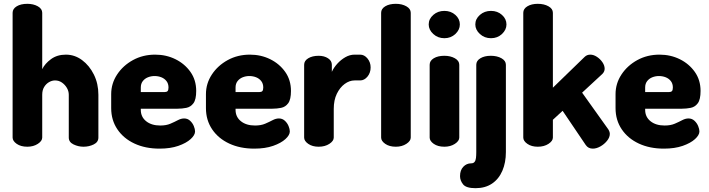

<svg xmlns="http://www.w3.org/2000/svg" viewBox="-20 -768 3711 1005"><path d="M123 0Q89 0 67.5 -15Q46 -30 46 -48V-701Q46 -722 67.5 -735Q89 -748 123 -748Q155 -748 178 -735Q201 -722 201 -701V-406Q215 -435 247 -458.5Q279 -482 325 -482Q371 -482 409.5 -453.5Q448 -425 471.5 -377.5Q495 -330 495 -272V-48Q495 -24 470.5 -12Q446 0 417 0Q390 0 365 -12Q340 -24 340 -48V-272Q340 -291 330 -308Q320 -325 304 -336Q288 -347 268 -347Q252 -347 236.5 -338Q221 -329 211 -312.5Q201 -296 201 -272V-48Q201 -30 178 -15Q155 0 123 0Z M815 10Q741 10 684 -16.5Q627 -43 594.5 -91Q562 -139 562 -202V-275Q562 -331 593 -378Q624 -425 676 -453.5Q728 -482 792 -482Q850 -482 898.5 -458Q947 -434 977 -391.5Q1007 -349 1007 -292Q1007 -247 992.5 -227.5Q978 -208 955.5 -203.5Q933 -199 910 -199H717V-193Q717 -156 745 -133.5Q773 -111 819 -111Q850 -111 872 -120.5Q894 -130 911 -139Q928 -148 944 -148Q962 -148 975 -136Q988 -124 994.5 -108Q1001 -92 1001 -80Q1001 -61 978 -40Q955 -19 913.5 -4.5Q872 10 815 10ZM717 -286H841Q852 -286 857 -291Q862 -296 862 -310Q862 -330 851.5 -343.5Q841 -357 824.5 -363.5Q808 -370 789 -370Q771 -370 754.5 -363.5Q738 -357 727.5 -343.5Q717 -330 717 -310Z M1311 10Q1237 10 1180 -16.5Q1123 -43 1090.5 -91Q1058 -139 1058 -202V-275Q1058 -331 1089 -378Q1120 -425 1172 -453.5Q1224 -482 1288 -482Q1346 -482 1394.5 -458Q1443 -434 1473 -391.5Q1503 -349 1503 -292Q1503 -247 1488.5 -227.5Q1474 -208 1451.5 -203.5Q1429 -199 1406 -199H1213V-193Q1213 -156 1241 -133.5Q1269 -111 1315 -111Q1346 -111 1368 -120.5Q1390 -130 1407 -139Q1424 -148 1440 -148Q1458 -148 1471 -136Q1484 -124 1490.5 -108Q1497 -92 1497 -80Q1497 -61 1474 -40Q1451 -19 1409.5 -4.5Q1368 10 1311 10ZM1213 -286H1337Q1348 -286 1353 -291Q1358 -296 1358 -310Q1358 -330 1347.5 -343.5Q1337 -357 1320.5 -363.5Q1304 -370 1285 -370Q1267 -370 1250.5 -363.5Q1234 -357 1223.5 -343.5Q1213 -330 1213 -310Z M1648 0Q1615 0 1593.5 -15Q1572 -30 1572 -48V-429Q1572 -450 1593.5 -463Q1615 -476 1648 -476Q1677 -476 1697 -463Q1717 -450 1717 -429V-392Q1727 -414 1745.5 -434.5Q1764 -455 1787.5 -468.5Q1811 -482 1836 -482H1865Q1887 -482 1903.5 -462Q1920 -442 1920 -415Q1920 -387 1903.5 -367Q1887 -347 1865 -347H1836Q1809 -347 1784 -328.5Q1759 -310 1743 -277Q1727 -244 1727 -198V-48Q1727 -30 1704 -15Q1681 0 1648 0Z M2052 0Q2018 0 1996.5 -15Q1975 -30 1975 -48V-701Q1975 -722 1996.5 -735Q2018 -748 2052 -748Q2084 -748 2107 -735Q2130 -722 2130 -701V-48Q2130 -30 2107 -15Q2084 0 2052 0Z M2306 0Q2272 0 2250.5 -15Q2229 -30 2229 -48V-429Q2229 -450 2250.5 -463Q2272 -476 2306 -476Q2338 -476 2361 -463Q2384 -450 2384 -429V-48Q2384 -30 2361 -15Q2338 0 2306 0ZM2306 -568Q2272 -568 2248 -590Q2224 -612 2224 -640Q2224 -669 2248 -690Q2272 -711 2306 -711Q2340 -711 2363.5 -690Q2387 -669 2387 -640Q2387 -612 2363.5 -590Q2340 -568 2306 -568Z M2469 217Q2420 217 2404 197Q2388 177 2388 154Q2388 123 2405 105Q2422 87 2446 87Q2458 87 2464 79.5Q2470 72 2471.5 58.5Q2473 45 2473 28V-429Q2473 -450 2494.5 -463Q2516 -476 2549 -476Q2582 -476 2605 -463Q2628 -450 2628 -429V28Q2628 83 2609.5 126Q2591 169 2555.5 193Q2520 217 2469 217ZM2550 -568Q2516 -568 2492 -590Q2468 -612 2468 -640Q2468 -669 2492 -690Q2516 -711 2550 -711Q2584 -711 2607.5 -690Q2631 -669 2631 -640Q2631 -612 2607.5 -590Q2584 -568 2550 -568Z M2795 0Q2762 0 2740.5 -15Q2719 -30 2719 -48V-701Q2719 -722 2740.5 -735Q2762 -748 2795 -748Q2828 -748 2851 -735Q2874 -722 2874 -701V-309L3040 -470Q3052 -482 3070 -482Q3087 -482 3104.5 -470.5Q3122 -459 3133.5 -442Q3145 -425 3145 -408Q3145 -401 3142 -394Q3139 -387 3133 -381L3027 -283L3164 -91Q3172 -78 3172 -67Q3172 -49 3157.5 -31Q3143 -13 3122.5 -1.5Q3102 10 3083 10Q3059 10 3046 -9L2925 -188L2874 -141V-48Q2874 -30 2851 -15Q2828 0 2795 0Z M3455 10Q3381 10 3324 -16.5Q3267 -43 3234.5 -91Q3202 -139 3202 -202V-275Q3202 -331 3233 -378Q3264 -425 3316 -453.5Q3368 -482 3432 -482Q3490 -482 3538.5 -458Q3587 -434 3617 -391.5Q3647 -349 3647 -292Q3647 -247 3632.5 -227.5Q3618 -208 3595.5 -203.5Q3573 -199 3550 -199H3357V-193Q3357 -156 3385 -133.5Q3413 -111 3459 -111Q3490 -111 3512 -120.5Q3534 -130 3551 -139Q3568 -148 3584 -148Q3602 -148 3615 -136Q3628 -124 3634.5 -108Q3641 -92 3641 -80Q3641 -61 3618 -40Q3595 -19 3553.5 -4.5Q3512 10 3455 10ZM3357 -286H3481Q3492 -286 3497 -291Q3502 -296 3502 -310Q3502 -330 3491.5 -343.5Q3481 -357 3464.5 -363.5Q3448 -370 3429 -370Q3411 -370 3394.5 -363.5Q3378 -357 3367.5 -343.5Q3357 -330 3357 -310Z"/></svg>

Font: Dosis ExtraLight ExtraBold
Style: Regular
Weight: 800
Version: Version 3.001; ttfautohint (v1.8.2)